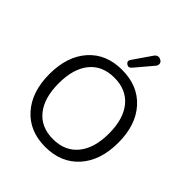

<svg xmlns="http://www.w3.org/2000/svg" viewBox="-254 -1106 1274 1274"><g transform="rotate(45 383.5 -468.5)"><path d="M522 -892 418 -769Q401 -750 381.5 -764Q362 -778 375 -799L464 -928Q483 -955 511 -942Q534 -931 530 -909Q529 -900 522 -892ZM383 9Q235 9 148 -89Q61 -187 61 -353Q61 -519 147.5 -616.5Q234 -714 383 -714Q532 -714 619.5 -617Q707 -520 707 -354Q707 -187 619.5 -89Q532 9 383 9ZM383 -641Q271 -641 209.5 -565.5Q148 -490 148 -353Q148 -216 209.5 -140Q271 -64 383 -64Q495 -64 557.5 -140Q620 -216 620 -353Q620 -490 558 -565.5Q496 -641 383 -641Z"/></g></svg>

Font: Nunito
Style: Regular
Weight: 400
Designer: Vernon Adams
Foundry: Vernon Adams
Version: Version 3.602